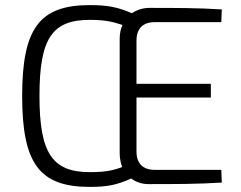

<svg xmlns="http://www.w3.org/2000/svg" viewBox="-20 -722 945 754"><path d="M849 -55H588C541 -55 516 -80 516 -127V-339H808V-393H516V-562C516 -610 541 -635 588 -635H849L851 -685C760 -691 663 -691 567 -691C541 -691 517 -683 498 -670C442 -694 404 -702 333 -702C136 -702 67 -612 67 -345C67 -78 136 12 333 12C404 12 442 3 495 -21C514 -7 537 1 563 1C659 1 759 1 851 -5ZM450 -119C450 -100 454 -82 460 -66C422 -52 392 -46 333 -46C185 -46 135 -121 135 -345C135 -572 185 -644 333 -644C391 -644 422 -637 461 -624C454 -609 450 -590 450 -571Z"/></svg>

Font: SnT
Style: Regular
Weight: 300
Designer: Natanael Gama
Version: Version 1.001;PS 001.001;hotconv 1.0.70;makeotf.lib2.5.58329